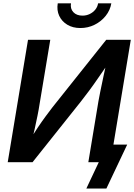

<svg xmlns="http://www.w3.org/2000/svg" viewBox="-20 -964 797 1141"><path d="M636.7 0H504.9L564.9 -361.8Q568.8 -384.3 576.2 -420.9Q583.5 -457.5 593.8 -505.1Q604 -552.7 615.7 -606.9L634.3 -603Q593.8 -544.4 564.2 -501.5Q534.7 -458.5 510 -425.3Q485.4 -392.1 460.4 -360.4L173.3 0H25.9L146.5 -727.5H278.8L214.8 -343.3Q210.9 -316.4 203.1 -277.8Q195.3 -239.3 186 -197Q176.8 -154.8 167 -115.7L152.8 -123Q178.7 -167.5 203.9 -205.1Q229 -242.7 251.7 -273.2Q274.4 -303.7 292 -326.7L611.3 -727.5H757.3ZM457.5 -797.4Q412.6 -797.4 379.9 -817.1Q347.2 -836.9 331.8 -870.1Q316.4 -903.3 323.2 -944.3H401.9Q396.5 -912.6 415.8 -891.8Q435.1 -871.1 470.2 -871.1Q493.2 -871.1 512.9 -880.6Q532.7 -890.1 546.1 -906.5Q559.6 -922.9 563 -944.3H641.6Q634.8 -903.3 608.2 -869.9Q581.5 -836.4 542.2 -816.9Q502.9 -797.4 457.5 -797.4ZM493.2 156.2 566.9 0H529.8L547.4 -104.5H735.8L612.3 156.2Z"/></svg>

Font: Inter 17pt SemiBold
Style: Italic
Weight: 600
Italic angle: -9.3988°
Version: Version 4.001;git-66647c0bb